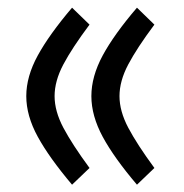

<svg xmlns="http://www.w3.org/2000/svg" viewBox="-20 -476 488 510"><path d="M217.8 -29.8 171.4 14.6Q110.8 -57.1 80.3 -112.8Q49.8 -168.5 49.8 -220.7Q49.8 -272.9 80.3 -328.6Q110.8 -384.3 171.4 -455.6L217.8 -410.6Q171.4 -348.6 148.2 -304.7Q125 -260.7 125 -220.7Q125 -180.7 148.4 -136.5Q171.9 -92.3 217.8 -29.8ZM390.1 -29.8 343.8 14.6Q283.2 -56.6 252.9 -112.5Q222.7 -168.5 222.7 -220.7Q222.7 -272.9 252.9 -328.9Q283.2 -384.8 343.8 -455.6L390.1 -410.6Q343.8 -348.6 320.6 -304.7Q297.4 -260.7 297.4 -220.7Q297.4 -180.7 320.8 -136.5Q344.2 -92.3 390.1 -29.8Z"/></svg>

Font: Vazirmatn RD UI FD
Style: Regular
Weight: 400
Designer: Saber Rastikerdar
Foundry: Saber Rastikerdar
Version: Version 33.003